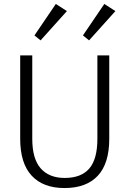

<svg xmlns="http://www.w3.org/2000/svg" viewBox="-20 -935 654 970"><path d="M472 -234V-655H532V-234Q532 -109 474 -47Q416 15 306 15Q198 15 140 -47.5Q82 -110 82 -234V-655H143V-234Q143 -133 185.5 -84.5Q228 -36 307 -36Q390 -36 431 -83.5Q472 -131 472 -234ZM154 -756 262 -915 318 -879 185 -731ZM399 -756 507 -915 563 -879 430 -731Z"/></svg>

Font: Intel One Mono Light
Style: Regular
Weight: 300
Monospace: yes
Designer: Fred Shallcrass
Foundry: Frere-Jones Type LLC
Version: Version 1.004